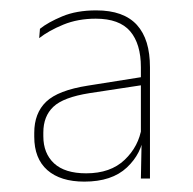

<svg xmlns="http://www.w3.org/2000/svg" viewBox="-20 -666 372 370"><path d="M269 -322H251.5L253 -399.5L251.5 -401.5V-508V-536.5Q251.5 -581.5 230.8 -605.8Q210 -630 164.5 -630Q130 -630 102 -618.5Q74 -607 55.5 -592.5L57 -610.5Q72.5 -623 100 -634.5Q127.5 -646 165.5 -646Q192 -646 211.5 -639Q231 -632 243.8 -618Q256.5 -604 262.8 -583.5Q269 -563 269 -536.5ZM142.5 -316Q96.5 -316 71.2 -338.2Q46 -360.5 46 -402.5V-410Q46 -448 69 -470Q92 -492 149.5 -501L256.5 -518L257.5 -502.5L152.5 -486.5Q102 -478.5 82.8 -460.2Q63.5 -442 63.5 -410.5V-403.5Q63.5 -370.5 84.2 -351.2Q105 -332 146 -332Q193 -332 220.2 -358Q247.5 -384 253 -420.5L261.5 -407.5H257Q253.5 -370.5 224.5 -343.2Q195.5 -316 142.5 -316Z"/></svg>

Font: Anek Malayalam Thin
Style: Regular
Weight: 250
Version: Version 1.003